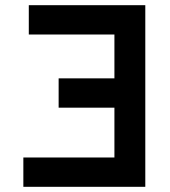

<svg xmlns="http://www.w3.org/2000/svg" viewBox="-20 -720 656 740"><path d="M70 0V-113H421V-305H206V-418H421V-587H91V-700H540V0Z"/></svg>

Font: Overpass Mono
Style: Bold
Weight: 700
Monospace: yes
Designer: Delve Withrington, Dave Bailey
Foundry: Delve Fonts LLC
Version: Version 4.000